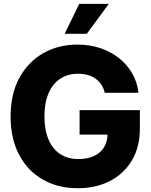

<svg xmlns="http://www.w3.org/2000/svg" viewBox="-20 -970 788 1000"><path d="M385.3 10.3Q280.8 10.3 201.9 -35.4Q123 -81.1 79.1 -164.8Q35.2 -248.5 35.2 -362.8Q35.2 -481.9 81.5 -565.7Q127.9 -649.4 206.5 -693.6Q285.2 -737.8 382.8 -737.8Q446.3 -737.8 501.2 -719.7Q556.2 -701.7 598.9 -668Q641.6 -634.3 668.2 -588.4Q694.8 -542.5 701.2 -486.8H525.4Q520 -510.3 508.1 -528.6Q496.1 -546.9 478.3 -559.8Q460.4 -572.8 437.7 -579.3Q415 -585.9 386.7 -585.9Q333 -585.9 293.5 -559.8Q253.9 -533.7 232.7 -484.1Q211.4 -434.6 211.4 -364.3Q211.4 -293.9 232.4 -244.1Q253.4 -194.3 293 -168Q332.5 -141.6 388.2 -141.6Q436 -141.6 470.2 -157.7Q504.4 -173.8 522.2 -203.6Q540 -233.4 540 -272.9L574.7 -269H394.5V-396.5H708.5V-299.8Q708.5 -204.1 667 -134.5Q625.5 -64.9 552.7 -27.3Q480 10.3 385.3 10.3ZM316.9 -793.9 392.6 -949.7H546.4L432.1 -793.9Z"/></svg>

Font: Inter 20pt ExtraBold
Style: Regular
Weight: 800
Version: Version 4.001;git-66647c0bb